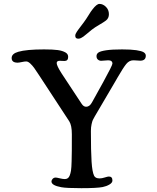

<svg xmlns="http://www.w3.org/2000/svg" viewBox="-20 -962 811 989"><path d="M453.1 -809.1Q442.4 -800.3 428.5 -788.8Q414.6 -777.3 409.4 -773.4Q404.3 -769.5 397.2 -766.1Q390.1 -762.7 383.3 -762.7Q367.7 -762.7 367.7 -777.3Q367.7 -782.2 369.4 -786.9Q371.1 -791.5 375.5 -798.1Q379.9 -804.7 384 -810.3Q388.2 -815.9 396.5 -826.9Q404.8 -837.9 411.1 -846.2Q423.8 -863.3 436.3 -883.8Q448.7 -904.3 456.1 -913.1Q478 -941.9 492.2 -941.9Q510.3 -941.9 525.6 -926.8Q541 -911.6 541 -888.7Q541 -868.2 525.9 -856.4Q515.1 -848.1 491.2 -834.2Q467.3 -820.3 453.1 -809.1ZM454.1 -435.1 512.2 -540Q559.1 -625.5 559.1 -634.3Q559.1 -651.4 537.1 -651.4Q530.8 -651.4 518.1 -650.1Q505.4 -648.9 501 -648.9Q491.7 -648.9 484.4 -655Q477.1 -661.1 477.1 -672.9Q477.1 -684.6 487.5 -691.7Q498 -698.7 527.6 -703.1Q557.1 -707.5 608.9 -707.5Q654.8 -707.5 682.6 -703.4Q710.4 -699.2 720.7 -692.4Q731 -685.5 731 -675.3Q731 -649.4 702.1 -649.4Q696.8 -649.4 686.3 -650.4Q675.8 -651.4 667 -651.4Q646 -651.4 630.6 -632.8Q615.2 -614.3 584 -560.1Q579.1 -551.3 576.2 -546.4L467.8 -361.8Q460.9 -349.6 458 -343.5Q455.1 -337.4 451.7 -322Q448.2 -306.6 448.2 -287.1Q448.2 -182.1 451.7 -129.2Q455.1 -76.2 464.8 -56.6Q471.2 -43 493.2 -43Q504.9 -43 519.8 -47.9Q534.7 -52.7 541 -52.7Q559.1 -52.7 559.1 -32.2Q559.1 -20.5 543.7 -11.5Q528.3 -2.4 508.8 1.5Q478 7.3 398.9 7.3Q321.8 7.3 295.9 2.4Q245.1 -6.8 245.1 -27.3Q245.1 -34.2 251.2 -40.8Q257.3 -47.4 267.1 -47.4Q272 -47.4 287.8 -43.5Q303.7 -39.6 314 -39.6Q332 -39.6 338.9 -57.6Q343.3 -68.4 345.7 -83Q348.1 -97.7 348.9 -131.6Q349.6 -165.5 349.9 -186.8Q350.1 -208 350.1 -270.5Q350.1 -315.9 336.9 -336.9L181.2 -574.7Q164.6 -600.1 156 -612.1Q147.5 -624 136 -634.8Q124.5 -645.5 115.2 -645.5Q106 -645.5 91.8 -642.3Q77.6 -639.2 70.8 -639.2Q40 -639.2 40 -663.1Q40 -685.5 74.2 -695.3Q116.2 -707.5 207 -707.5Q252.9 -707.5 277.6 -704.1Q302.2 -700.7 317.9 -691.4Q331.1 -683.6 331.1 -668.9Q331.1 -647.9 312 -647.9Q308.6 -647.9 300.3 -648.4Q292 -648.9 288.1 -648.9Q272 -648.9 272 -637.2Q272 -623.5 296.9 -584.5L400.9 -426.8Q410.6 -412.1 423.8 -412.1Q441.9 -412.1 454.1 -435.1Z"/></svg>

Font: Cooper*
Style: Regular
Weight: 400
Designer: Owen Earl
Foundry: indestructible type*
Version: Version 0.001